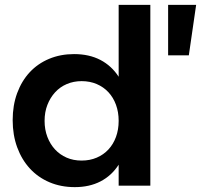

<svg xmlns="http://www.w3.org/2000/svg" viewBox="-20 -762 825 788"><path d="M467 -742H597V0H467V-86Q438 -41 392.5 -17.5Q347 6 287 6Q230 6 183 -14Q136 -34 102.5 -70.5Q69 -107 50.5 -157.5Q32 -208 32 -269Q32 -330 50.5 -380Q69 -430 102 -465.5Q135 -501 181.5 -520.5Q228 -540 284 -540Q346 -540 392 -516Q438 -492 467 -447ZM785 -742 755 -535H670V-742ZM315 -103Q349 -103 377 -115Q405 -127 425 -148.5Q445 -170 456 -200Q467 -230 467 -266Q467 -302 456 -332Q445 -362 425 -383.5Q405 -405 377 -417Q349 -429 315 -429Q282 -429 254 -417Q226 -405 206 -383Q186 -361 174.5 -331.5Q163 -302 163 -266Q163 -230 174.5 -200Q186 -170 206 -148.5Q226 -127 253.5 -115Q281 -103 315 -103Z"/></svg>

Font: QuotatisMedium
Style: Regular
Weight: 500
Designer: Julieta Ulanovsky
Foundry: Quotatis-Medium
Version: Version 4.000;PS 004.000;hotconv 1.0.88;makeotf.lib2.5.64775